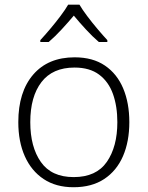

<svg xmlns="http://www.w3.org/2000/svg" viewBox="-20 -784 626 814"><path d="M528.3 -266.1Q528.3 -184.1 501.5 -122.1Q474.6 -60.1 421.9 -25.1Q369.1 9.8 291.5 9.8Q217.3 9.8 165 -24.9Q112.8 -59.6 85.2 -121.6Q57.6 -183.6 57.6 -266.1Q57.6 -394.5 120.8 -467.8Q184.1 -541 296.4 -541Q373.5 -541 425 -505.9Q476.6 -470.7 502.4 -408.9Q528.3 -347.2 528.3 -266.1ZM108.4 -266.1Q108.4 -161.1 153.3 -97.2Q198.2 -33.2 292.5 -33.2Q388.2 -33.2 432.9 -97.7Q477.5 -162.1 477.5 -266.1Q477.5 -333 459 -385.3Q440.4 -437.5 400.4 -467.5Q360.4 -497.6 295.9 -497.6Q203.1 -497.6 155.8 -436Q108.4 -374.5 108.4 -266.1ZM316.9 -764.2Q329.1 -743.2 349.9 -715.6Q370.6 -688 393.6 -660.9Q416.5 -633.8 435.1 -613.8V-606H398.9Q371.6 -629.4 343.8 -659.7Q315.9 -689.9 293 -717.8Q269.5 -689.9 241.7 -659.7Q213.9 -629.4 186.5 -606H150.9V-613.8Q169.4 -633.8 192.4 -660.9Q215.3 -688 236.1 -715.6Q256.8 -743.2 269 -764.2Z"/></svg>

Font: Open Sans Light
Style: Regular
Weight: 300
Designer: Monotype Design Team
Foundry: Monotype Imaging Inc.
Version: Version 3.000; ttfautohint (v1.8.4)